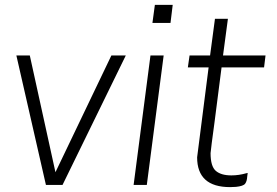

<svg xmlns="http://www.w3.org/2000/svg" viewBox="-20 -757 1132 786"><path d="M236 0H168L47 -530H102L207 -52L436 -530H495Z M581 0H527L596 -530H650ZM678 -663H604L614 -737H687Z M922 9Q787 9 787 -113Q815 -337 834 -481H749L756 -530H840L860 -680H913L893 -530H1067L1061 -481H887L858 -255Q844 -153 842 -130Q842 -76 863.5 -57.5Q885 -39 927 -39Q958 -39 989 -48L994 -49L992 -34Q991 -15 983.5 -5Q976 5 946 8Z"/></svg>

Font: Tanohe Sans Light
Style: Italic
Weight: 300
Designer: Village Type and Design LLC & Cristiano Sobral
Foundry: Cooper Hewitt Smithsonian Design Museum
Version: Version 1.00;September 29, 2021;FontCreator 13.0.0.2655 64-b